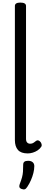

<svg xmlns="http://www.w3.org/2000/svg" viewBox="-20 -1168 346 1483"><path d="M194 17Q142 17 118.5 -10Q95 -37 95 -86V-1122Q95 -1135 105.5 -1141.5Q116 -1148 137 -1148Q159 -1148 170 -1141.5Q181 -1135 181 -1122V-96Q181 -76 190 -67Q199 -58 212 -58Q223 -58 230.5 -61Q238 -64 245 -69.5Q252 -75 259 -80Q267 -86 276 -83.5Q285 -81 294 -70Q299 -63 301.5 -53Q304 -43 299 -35Q288 -18 270.5 -6.5Q253 5 233 11Q213 17 194 17ZM145 291Q133 286 130 278Q127 270 132 255Q144 224 150 202Q156 180 157.5 157.5Q159 135 159 105Q159 88 168.5 81Q178 74 197 74Q220 74 232.5 85Q245 96 245 115Q245 140 238 168Q231 196 219 223.5Q207 251 191 275Q181 291 171 294Q161 297 145 291Z"/></svg>

Font: Playwrite CL
Style: Regular
Weight: 400
Designer: Veronika Burian, José Scaglione
Foundry: TypeTogether
Version: Version 1.002